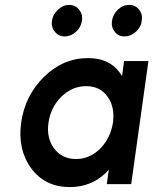

<svg xmlns="http://www.w3.org/2000/svg" viewBox="-20 -748 623 780"><path d="M261 -728Q236 -728 216 -709Q195 -690 191 -664Q187 -638 203 -619Q218 -600 243 -600Q268 -600 289 -619Q309 -637 313 -664Q317 -690 301 -709Q286 -728 261 -728ZM505 -728Q479 -728 459 -709Q439 -690 435 -664Q431 -638 446 -619Q461 -600 486 -600Q511 -600 532 -619Q553 -638 556 -664Q560 -690 545 -709Q530 -728 505 -728ZM484 -500 476 -439Q473 -443 470.5 -447Q468 -451 465 -455Q422 -512 338 -512Q236 -512 159 -436Q81 -359 66 -250Q51 -140 107 -64Q163 12 264 12Q348 12 407 -43Q411 -47 415 -51Q419 -55 422 -59L414 0H513L583 -500ZM330 -398Q387 -398 417 -355Q432 -335 437.5 -308.5Q443 -282 439 -250Q434 -219 421.5 -193Q409 -167 388 -145Q345 -102 289 -102Q231 -102 199 -146Q168 -189 177 -250Q186 -312 229 -355Q273 -398 330 -398Z"/></svg>

Font: Unageo
Style: SemiBold-Italic
Weight: 600
Designer: Richard Sepsi
Foundry: Richard Sepsi
Version: Version 2.000